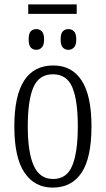

<svg xmlns="http://www.w3.org/2000/svg" viewBox="-20 -841 479 871"><path d="M108 -778V-821H328V-778ZM145 -615Q129 -615 119.5 -625.5Q110 -636 110 -662Q110 -689 119.5 -699Q129 -709 145 -709Q159 -709 169.5 -699Q180 -689 180 -662Q180 -636 169.5 -625.5Q159 -615 145 -615ZM290 -615Q275 -615 265 -625.5Q255 -636 255 -662Q255 -689 265 -699Q275 -709 290 -709Q305 -709 315.5 -699Q326 -689 326 -662Q326 -636 315.5 -625.5Q305 -615 290 -615ZM219 10Q137 10 91 -58Q45 -126 45 -268Q45 -544 222 -544Q306 -544 350.5 -475.5Q395 -407 395 -268Q395 -125 350 -57.5Q305 10 219 10ZM221 -29Q283 -29 308 -90Q333 -151 333 -268Q333 -386 308 -445Q283 -504 220 -504Q157 -504 131.5 -445Q106 -386 106 -268Q106 -150 133 -89.5Q160 -29 221 -29Z"/></svg>

Font: Noto Serif ExtraCondensed Light
Style: Regular
Weight: 300
Width: 2
Designer: Monotype Design Team
Foundry: Monotype Imaging Inc.
Version: Version 2.014; ttfautohint (v1.8.4.7-5d5b)